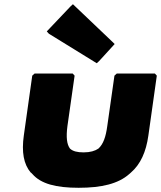

<svg xmlns="http://www.w3.org/2000/svg" viewBox="-20 -869 764 911"><path d="M353 22C462 22 541 3 593 -43L601 -50C647 -90 673 -148 684 -226L724 -510L715 -520H534L523 -510L489 -271C482 -219 470 -185 447 -164C431 -153 408 -146 377 -146C347 -146 326 -151 312 -164C297 -184 293 -218 300 -271L334 -510L325 -520H144L133 -510L93 -226C82 -148 92 -90 126 -50H127L134 -43C174 3 245 22 353 22ZM314 -838 202 -720 212 -709 439 -569 450 -579 524 -660 514 -670 326 -849Z"/></svg>

Font: Hussar Woodtype
Style: UltraObl
Weight: 900
Foundry: Cannot Into Space Fonts
Version: Version 1.07